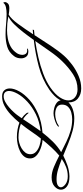

<svg xmlns="http://www.w3.org/2000/svg" viewBox="498 -1138 794 1830"><g transform="rotate(-90 895.0 -223.0)"><path d="M682 88Q622 88 562 71.5Q502 55 443 30.5Q384 6 327 -17Q284 5 234 22.5Q184 40 130 42Q64 42 33 18Q2 -6 2 -39Q2 -72 33 -100Q64 -128 119 -128Q167 -128 219 -106Q271 -84 327 -55Q365 -87 402.5 -127.5Q440 -168 477 -214Q450 -216 419.5 -224.5Q389 -233 362 -247.5Q335 -262 317.5 -283.5Q300 -305 300 -334Q300 -367 319 -390.5Q338 -414 368.5 -429Q399 -444 434.5 -451.5Q470 -459 503 -459Q542 -459 577 -452.5Q612 -446 641 -435Q677 -479 717 -516.5Q757 -554 800.5 -577Q844 -600 891 -600Q930 -600 948.5 -579.5Q967 -559 967 -527Q967 -487 939.5 -437Q912 -387 858 -339Q804 -291 725.5 -257Q647 -223 546 -215Q506 -163 460.5 -117Q415 -71 360 -37Q409 -12 459.5 12.5Q510 37 563.5 52.5Q617 68 673 68Q705 68 737 59.5Q769 51 791 29.5Q813 8 813 -29Q813 -64 786.5 -79Q760 -94 722 -94Q696 -94 665.5 -85.5Q635 -77 613 -61Q609 -58 606 -58Q603 -58 603 -60Q603 -70 625 -81.5Q647 -93 677.5 -101.5Q708 -110 731 -110Q753 -110 782 -102.5Q811 -95 833 -77Q855 -59 855 -27Q855 13 828 38.5Q801 64 761.5 76Q722 88 682 88ZM560 -233Q650 -243 720.5 -278Q791 -313 841 -359.5Q891 -406 917 -453Q943 -500 943 -534Q943 -557 930.5 -571Q918 -585 892 -585Q867 -585 840 -570.5Q813 -556 787.5 -534Q762 -512 741.5 -489.5Q721 -467 710 -451L683 -413Q712 -393 732 -367Q736 -362 736 -353Q736 -347 734 -347Q733 -347 731 -350Q708 -379 674 -400Q647 -360 619 -317.5Q591 -275 560 -233ZM489 -230Q518 -265 553 -317Q588 -369 630 -421Q570 -444 498 -444Q476 -444 448.5 -436.5Q421 -429 396.5 -414.5Q372 -400 356 -379Q340 -358 340 -330Q340 -298 364 -276Q388 -254 423 -243Q458 -232 489 -230ZM130 26Q175 26 216 10.5Q257 -5 295 -31Q243 -52 194.5 -66.5Q146 -81 102 -81Q61 -81 43 -69Q25 -57 25 -40Q25 -18 54 4Q83 26 130 26ZM967 154Q910 154 872 123Q834 92 834 35Q834 -8 860.5 -54.5Q887 -101 954 -149Q1055 -218 1177 -250.5Q1299 -283 1429 -298Q1467 -352 1505 -400.5Q1543 -449 1580 -486Q1617 -523 1653 -540L1632 -544Q1613 -548 1584.5 -550.5Q1556 -553 1523 -553Q1484 -553 1443 -545.5Q1402 -538 1365.5 -518Q1329 -498 1303 -459Q1296 -449 1291.5 -434.5Q1287 -420 1287 -406Q1287 -388 1297 -374.5Q1307 -361 1330 -361Q1334 -361 1338.5 -361.5Q1343 -362 1347 -363Q1348 -363 1348 -362Q1348 -361 1345.5 -357.5Q1343 -354 1336 -352Q1332 -351 1328 -350.5Q1324 -350 1320 -350Q1284 -350 1269 -371Q1254 -392 1254 -418Q1254 -459 1275 -486Q1312 -536 1366 -551.5Q1420 -567 1481 -567Q1531 -567 1581.5 -562Q1632 -557 1678 -557Q1711 -557 1741 -563.5Q1771 -570 1783 -589Q1790 -584 1790 -572Q1790 -559 1777 -545Q1764 -531 1730 -531Q1708 -531 1670 -537Q1630 -513 1582.5 -448.5Q1535 -384 1483 -304L1526 -308Q1528 -308 1528 -306Q1528 -305 1525.5 -301.5Q1523 -298 1523 -296L1475 -291Q1426 -215 1375.5 -138.5Q1325 -62 1278 -9Q1243 30 1193 67.5Q1143 105 1085 129.5Q1027 154 967 154ZM959 119Q1037 119 1102.5 76Q1168 33 1226 -27Q1273 -75 1321.5 -144.5Q1370 -214 1419 -284Q1344 -273 1263.5 -254.5Q1183 -236 1108.5 -208Q1034 -180 977 -141Q911 -95 882 -50Q853 -5 853 31Q853 70 882 94.5Q911 119 959 119Z"/></g></svg>

Font: Luxurious Script
Style: Regular
Weight: 400
Designer: Robert E. Leuschke
Foundry: Robert E. Leuschke
Version: Version 1.010; ttfautohint (v1.8.3)